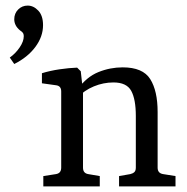

<svg xmlns="http://www.w3.org/2000/svg" viewBox="-20 -667 668 687"><path d="M406 0V-37L446 -44Q455 -46 460.5 -51Q466 -56 466 -67V-252Q466 -312 449.5 -342Q433 -372 386 -372Q350 -372 316 -358Q282 -344 256 -317L258 -348Q290 -392 332 -409Q374 -426 419 -426Q491 -426 517.5 -384Q544 -342 544 -266V-67Q544 -47 564 -44L608 -37V0ZM135 0V-37L180 -44Q199 -47 199 -67V-340Q199 -360 180 -362L130 -369V-405Q159 -414 193 -419Q227 -424 256 -425L269 -412L277 -340V-67Q277 -47 296 -44L337 -37V0ZM31 -438 15 -461Q36 -476 50.5 -497.5Q65 -519 65 -537Q65 -546 61 -550.5Q57 -555 52 -558Q41 -567 36 -577Q31 -587 31 -598Q31 -619 45 -633Q59 -647 79 -647Q100 -647 117 -629Q134 -611 134 -577Q134 -536 106.5 -499Q79 -462 31 -438Z"/></svg>

Font: Rasa
Style: Regular
Weight: 400
Designer: Anna Giedrys (Yrsa+Rasa design), David Brezina (Yrsa art-direction, Rasa art-direction, design)
Foundry: Rosetta Type Foundry
Version: Version 2.004